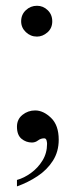

<svg xmlns="http://www.w3.org/2000/svg" viewBox="-20 -482 264 669"><path d="M162.1 -407.7Q162.1 -383.8 145.3 -369.1Q128.4 -354.5 108.9 -354.5Q86.4 -354.5 70.1 -370.1Q53.7 -385.7 53.7 -407.7Q53.7 -431.2 70.1 -446.5Q86.4 -461.9 108.9 -461.9Q130.4 -461.9 146.2 -446.5Q162.1 -431.2 162.1 -407.7ZM184.6 4.9Q184.6 46.4 164.3 78.1Q144 109.9 110.8 131.8Q77.6 153.8 39.1 167.5V145Q64 138.2 88.1 120.6Q112.3 103 128.2 77.1Q144 51.3 144 19Q144 13.7 142.1 6.8Q140.1 0 133.8 0Q122.1 0 112.5 7.3Q103 14.6 91.3 14.6Q70.8 14.6 54.9 1.5Q39.1 -11.7 39.1 -40.5Q39.1 -66.4 58.3 -81.8Q77.6 -97.2 102.5 -97.2Q130.9 -97.2 157.7 -71.5Q184.6 -45.9 184.6 4.9Z"/></svg>

Font: BabelStone Englisc
Style: Regular
Weight: 400
Designer: Andrew West
Foundry: BabelStone
Version: Version 1.000 June 24, 2023